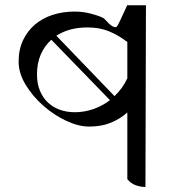

<svg xmlns="http://www.w3.org/2000/svg" viewBox="-20 -632 720 763"><path d="M558 111Q538 111 519 104Q500 97 486 80V-185Q458 -160 421 -144.5Q384 -129 334 -129Q292 -129 243 -152Q194 -175 152 -212Q110 -249 82 -295Q54 -341 54 -387Q54 -435 71.5 -472Q89 -509 119 -534.5Q149 -560 189.5 -573Q230 -586 276 -586Q310 -586 340 -578Q389 -565 396 -556Q431 -516 444 -526Q448 -528 486 -612L484 -611H560ZM277 -186Q315 -186 351 -198.5Q387 -211 417 -234L184 -474Q157 -450 142 -415.5Q127 -381 127 -336Q127 -300 138.5 -272Q150 -244 170 -225Q190 -206 217.5 -196Q245 -186 277 -186ZM486 -465Q451 -492 413.5 -507.5Q376 -523 327 -523Q255 -523 204 -490L435 -250Q451 -265 464 -283Q477 -301 486 -321Z"/></svg>

Font: uhindi15
Style: Book
Weight: 400
Designer: Jelle Bosma - Monotype Design Team
Foundry: Monotype Imaging Inc.
Version: Version 2.003